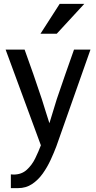

<svg xmlns="http://www.w3.org/2000/svg" viewBox="-20 -753 496 991"><path d="M107 -497Q130 -434 152 -370.5Q174 -307 196 -241Q206 -210 215.5 -178.5Q225 -147 235 -117Q244 -148 254 -179Q264 -210 273 -241Q295 -307 317.5 -370.5Q340 -434 362 -497H447L271 2Q259 34 241.5 72Q224 110 200.5 143Q177 176 145.5 197Q114 218 73 218H36V147Q39 147 42.5 147.5Q46 148 50 148Q91 148 118 123.5Q145 99 162 64Q179 29 191 -3L9 -497ZM288 -733H415L273 -579H189Z"/></svg>

Font: Rosario Light Medium
Style: Regular
Weight: 500
Version: Version 1.101; ttfautohint (v1.8.1.43-b0c9)